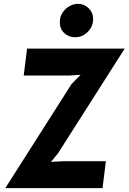

<svg xmlns="http://www.w3.org/2000/svg" viewBox="-20 -980 670 1000"><path d="M7.5 0 352.5 -542 400 -590.5 339.5 -586.5H103.5L121 -727H629.5L281.5 -180.5L245.5 -137L314.5 -140.5H531.5L514 0ZM370.5 -786Q338.5 -786 315 -807.5Q291.5 -829 291.5 -865Q291.5 -893 305.8 -914.2Q320 -935.5 341.8 -947.8Q363.5 -960 386 -960Q418.5 -960 441.8 -937.2Q465 -914.5 465 -881Q465 -842 437.2 -814Q409.5 -786 370.5 -786Z"/></svg>

Font: Spline Sans Mono
Style: Italic
Weight: 400
Italic angle: -4°
Monospace: yes
Designer: Eben Sorkin, Mirko Velimirovic
Foundry: Sorkin Type
Version: Version 1.004